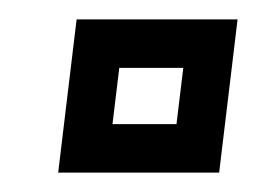

<svg xmlns="http://www.w3.org/2000/svg" viewBox="-20 -433 265 198"><path d="M209 -280 222 -388 225 -413H200H84H59L56 -388L43 -280L40 -255H65H181H206L209 -280ZM162 -305H96L103 -363H169L162 -305Z"/></svg>

Font: Gamestation Display Outline
Style: Italic
Weight: 400
Designer: Jonas Hecksher
Foundry: Jonas Hecksher, Playtypeª, e-types AS
Version: Version 1.003